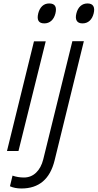

<svg xmlns="http://www.w3.org/2000/svg" viewBox="-20 -866 560 1101"><path d="M242.2 -628.9 85.9 0H20L174.8 -628.9ZM395 -629.9H460.9L293 54.2Q253.4 214.8 103 214.8Q64.5 214.8 37.1 202.1L51.8 141.1Q83 151.9 117.2 151.9Q157.7 151.9 186.8 124.3Q215.8 96.7 228 47.9ZM297.9 -789.1Q291 -761.7 274.4 -746.8Q257.8 -731.9 233.9 -731.9Q185.5 -731.9 199.2 -789.1Q206.1 -816.4 222.2 -831.3Q238.3 -846.2 262.2 -846.2Q311.5 -846.2 297.9 -789.1ZM514.9 -831.3Q523.9 -816.4 517.1 -789.1Q510.3 -761.7 493.7 -746.8Q477.1 -731.9 453.1 -731.9Q429.2 -731.9 420.2 -746.8Q411.1 -761.7 418 -789.1Q424.8 -816.4 441.4 -831.3Q458 -846.2 481.9 -846.2Q505.9 -846.2 514.9 -831.3Z"/></svg>

Font: Sinkin Sans 300 Light Italic
Style: Regular
Weight: 300
Italic angle: -112°
Designer: Keith Bates
Foundry: K-Type
Version: Sinkin Sans (version 1.0)  by Keith Bates   •   © 2014   www